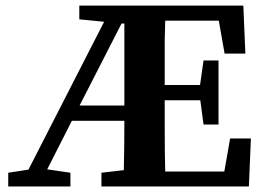

<svg xmlns="http://www.w3.org/2000/svg" viewBox="-20 -675 953 695"><path d="M347.2 0V-49.8L428.2 -59.1Q430.2 -143.1 430.2 -237.8H240.2L150.9 -62L234.9 -49.8V0H9.8V-49.8L83 -61L356.9 -596.2L267.1 -605V-654.8H860.8L868.2 -481H793L772 -600.1H578.1Q576.2 -543 576.2 -528.3V-367.2H704.1L716.8 -456.1H771V-224.1H716.8L705.1 -312H576.2V-214.8Q576.2 -117.2 578.1 -54.2H792L813 -173.8H888.2L880.9 0ZM430.2 -293V-589.8H419.9L268.1 -293Z"/></svg>

Font: SourceSerifPro-Bold
Style: Bold
Weight: 700
Designer: Frank Grießhammer
Foundry: Adobe Systems Incorporated
Version: Version 1.014;PS Version 1.0;hotconv 1.0.73;makeotf.lib2.5.5